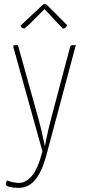

<svg xmlns="http://www.w3.org/2000/svg" viewBox="-20 -719 426 932"><path d="M71 193Q45 193 26.5 188.5Q8 184 8 174Q8 169 10.5 164Q13 159 16 157Q29 163 45.5 166Q62 169 72 169Q105 169 134.5 135Q164 101 186 16L45 -490Q44 -495 44.5 -497Q45 -499 50 -499.5Q55 -500 67 -500L167 -141Q174 -116 179.5 -92.5Q185 -69 189 -50Q193 -31 195.5 -20Q198 -9 198 -9Q198 -9 200 -20Q202 -31 206 -50Q210 -69 215.5 -93Q221 -117 228 -143L320 -490Q322 -495 323 -497Q324 -499 329.5 -499.5Q335 -500 348 -500L205 35Q189 94 168.5 128.5Q148 163 124 178Q100 193 71 193ZM285 -580Q285 -580 271.5 -594.5Q258 -609 240.5 -627.5Q223 -646 209.5 -660.5Q196 -675 196 -675Q196 -675 182 -661Q168 -647 149.5 -628Q131 -609 115.5 -595Q100 -581 98 -581Q88 -581 83.5 -587.5Q79 -594 79 -594L189 -697Q191 -699 197 -699Q200 -699 203.5 -697.5Q207 -696 211 -692Q211 -692 225.5 -677.5Q240 -663 259 -644Q278 -625 292.5 -610.5Q307 -596 307 -596Q307 -596 300.5 -588Q294 -580 285 -580Z"/></svg>

Font: Yanone Kaffeesatz ExtraLight ExtraLight
Style: Regular
Weight: 250
Version: Version 2.003